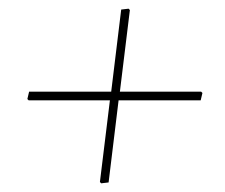

<svg xmlns="http://www.w3.org/2000/svg" viewBox="-20 -491 518 442"><path d="M279 -468 256 -280H443L446 -277L442 -260H253L230 -71L213 -69L210 -72L233 -260H46L43 -263L47 -280H236L259 -469L276 -471Z"/></svg>

Font: Luna Sans Thin
Style: Italic
Weight: 250
Italic angle: -7°
Designer: Juan Pablo del Peral
Foundry: Huerta Tipografica
Version: Version 2.001; ttfautohint (v1.5)